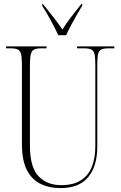

<svg xmlns="http://www.w3.org/2000/svg" viewBox="-20 -951 618 981"><path d="M289 10Q230 10 185.5 -12.5Q141 -35 116.5 -84Q92 -133 92 -214V-621Q92 -657 87.5 -674.5Q83 -692 71 -698Q59 -704 34 -704H11V-714H218V-704H191Q167 -704 154.5 -698Q142 -692 137.5 -674Q133 -656 133 -619V-206Q133 -97 176.5 -51Q220 -5 293 -5Q356 -5 394.5 -30.5Q433 -56 450 -100.5Q467 -145 467 -203V-620Q467 -656 463 -674Q459 -692 446.5 -698Q434 -704 410 -704H374V-714H564V-704H534Q510 -704 497.5 -698Q485 -692 481 -674Q477 -656 477 -619V-201Q477 -103 431 -46.5Q385 10 289 10ZM278 -771Q262 -805 238.5 -848.5Q215 -892 196 -921V-931H199Q227 -896 251.5 -865Q276 -834 299 -800Q320 -834 344 -865Q368 -896 396 -931H400V-921Q387 -901 372 -874.5Q357 -848 342.5 -821Q328 -794 318 -771Z"/></svg>

Font: Noto Serif Display Condensed ExtraLight
Style: Regular
Weight: 200
Width: 3
Designer: Monotype Design Team
Foundry: Monotype Imaging Inc.
Version: Version 2.009